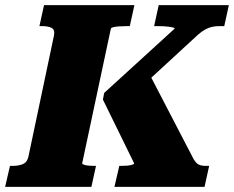

<svg xmlns="http://www.w3.org/2000/svg" viewBox="-56 -730 914 750"><path d="M-36 0 -17 -82H-7Q17 -82 33.5 -89Q50 -96 55 -118L155 -592Q159 -614 145.5 -621Q132 -628 108 -628H98L116 -710H469L451 -628H440Q424 -628 410 -627Q396 -626 387 -624Q378 -622 377 -618L265 -92Q265 -89 272 -86.5Q279 -84 290 -83Q301 -82 311 -82H319L301 0ZM391 0 410 -82H417Q430 -82 441.5 -83Q453 -84 460.5 -86.5Q468 -89 468 -92L346 -341L351 -367L626 -618Q627 -621 621 -622.5Q615 -624 604.5 -625.5Q594 -627 582 -627.5Q570 -628 558 -628H546L564 -710H838L820 -628H801Q785 -628 772 -625Q759 -622 746 -615Q733 -608 718 -595L453 -351L513 -469L700 -109Q706 -99 712 -93Q718 -87 727 -84.5Q736 -82 747 -82H761L743 0Z"/></svg>

Font: Roboto Serif 20pt ExtraBold
Style: Italic
Weight: 800
Italic angle: -10°
Version: Version 1.007